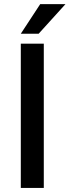

<svg xmlns="http://www.w3.org/2000/svg" viewBox="-20 -926 343 946"><path d="M195.8 -710.9H82.5V0H195.8ZM82.5 -759.8H170.4L302.7 -905.8H178.2Z"/></svg>

Font: Bert Sans Medium
Style: Regular
Weight: 500
Designer: Christian Robertson (Google), Cristiano Sobral
Foundry: Google, Cristiano Sobral
Version: Version 3.101